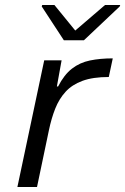

<svg xmlns="http://www.w3.org/2000/svg" viewBox="-20 -753 504 773"><path d="M50 0 158 -510H228L209 -405H214Q238 -452 269.5 -476.5Q301 -501 342 -509.5Q383 -518 434 -518L418 -443Q354 -443 312 -427.5Q270 -412 244 -383.5Q218 -355 202.5 -316Q187 -277 177 -229L129 0ZM237 -591 148 -727 150 -733H199L283 -630L403 -733H464L462 -727L318 -591Z"/></svg>

Font: Saira Expanded
Style: Italic
Weight: 400
Width: 7
Italic angle: -12°
Designer: Hector Gatti with collaboration of the Omnibus-Type team
Foundry: Omnibus-Type
Version: Version 1.101